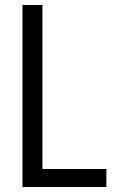

<svg xmlns="http://www.w3.org/2000/svg" viewBox="-20 -749 461 769"><path d="M70 0V-729H150V-52L131 -72H406V0Z"/></svg>

Font: Mona Sans SemiCondensed
Style: Regular
Weight: 400
Width: 4
Designer: Deni Anggara
Foundry: GitHub
Version: Version 2.000